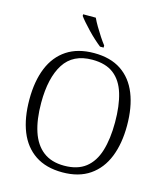

<svg xmlns="http://www.w3.org/2000/svg" viewBox="-134 -1032 985 1143"><g transform="rotate(15 358.5 -460.5)"><path d="M358 10Q257 10 190 -35Q123 -80 90 -162.5Q57 -245 57 -359Q57 -472 90.5 -554Q124 -636 191.5 -680.5Q259 -725 359 -725Q460 -725 526.5 -680.5Q593 -636 626 -553.5Q659 -471 659 -358Q659 -247 626 -164.5Q593 -82 526 -36Q459 10 358 10ZM358 -31Q440 -31 490 -70Q540 -109 562.5 -182.5Q585 -256 585 -358Q585 -461 563 -534Q541 -607 491.5 -645.5Q442 -684 359 -684Q240 -684 185 -598Q130 -512 130 -358Q130 -255 154 -182Q178 -109 228.5 -70Q279 -31 358 -31ZM382 -771Q364 -785 342.5 -804.5Q321 -824 300 -846Q279 -868 261.5 -888Q244 -908 235 -921V-931H313Q323 -909 339 -882Q355 -855 372 -829Q389 -803 404 -784V-771Z"/></g></svg>

Font: Noto Serif Armenian Light
Style: Regular
Weight: 300
Version: Version 2.007